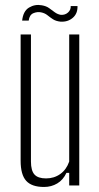

<svg xmlns="http://www.w3.org/2000/svg" viewBox="-20 -737 395 763"><path d="M155 6Q106 6 84 -18.5Q62 -43 62 -98V-600H103V-95Q103 -59 117 -43.5Q131 -28 163 -28Q195 -28 219.5 -45.5Q244 -63 255 -95V-600H295V0H255V-50H244Q231 -22 207.5 -8Q184 6 155 6ZM68 -655Q72 -693 95.5 -707Q119 -721 146 -716Q164 -713 175.5 -704.5Q187 -696 198 -688Q209 -680 222 -678Q239 -677 250.5 -687.5Q262 -698 261 -713H288Q289 -683 269 -666Q249 -649 220 -651Q202 -653 190.5 -660.5Q179 -668 168.5 -676.5Q158 -685 143 -688Q128 -691 112.5 -684.5Q97 -678 94 -655Z"/></svg>

Font: Big Shoulders Text Thin
Style: Regular
Weight: 100
Designer: Patric King
Foundry: XO Type Co
Version: Version 1.000; ttfautohint (v1.8.2)